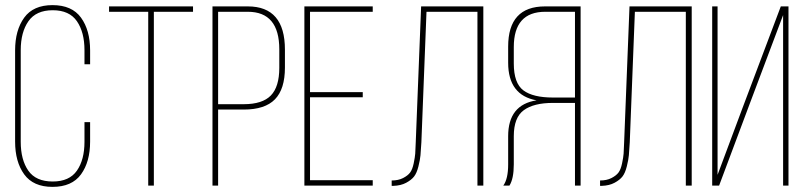

<svg xmlns="http://www.w3.org/2000/svg" viewBox="-20 -725 3140 750"><path d="M185 -705Q261 -705 296.5 -656Q332 -607 332 -528V-474H310V-529Q310 -599 280.5 -642Q251 -685 186 -685Q121 -685 91 -642Q61 -599 61 -529V-171Q61 -101 90.5 -58.5Q120 -16 186 -16Q251 -16 280.5 -58.5Q310 -101 310 -171V-248H332V-172Q332 -93 296.5 -44Q261 5 185 5Q110 5 74.5 -44Q39 -93 39 -172V-528Q39 -607 74.5 -656Q110 -705 185 -705Z M581 0H559V-679H406V-700H734V-679H581Z M810 -700H948Q1093 -700 1093 -531V-461Q1093 -377 1054 -337Q1015 -297 932 -297H832V0H810ZM832 -318H932Q1005 -318 1038 -352Q1071 -386 1071 -460V-532Q1071 -679 948 -679H832Z M1191 -365H1397V-345H1191V-21H1436V0H1169V-700H1436V-679H1191Z M1845 -679H1646L1626 -169Q1624 -136 1622.5 -118.5Q1621 -101 1614.5 -75Q1608 -49 1597.5 -35.5Q1587 -22 1566.5 -11Q1546 0 1517 1H1510V-20Q1536 -20 1554.5 -29.5Q1573 -39 1582 -51Q1591 -63 1596 -87Q1601 -111 1602 -125Q1603 -139 1604 -169L1625 -700H1868V0H1845Z M2226 -323H2140Q2065 -323 2026 -294.5Q1987 -266 1987 -193V-83Q1987 -27 1970 0H1946Q1965 -26 1965 -83V-193Q1965 -316 2076 -333Q1965 -353 1965 -480V-543Q1965 -700 2109 -700H2248V0H2226ZM2226 -679H2110Q1987 -679 1987 -541V-477Q1987 -400 2024.5 -372Q2062 -344 2140 -344H2226Z M2659 -679H2460L2440 -169Q2438 -136 2436.5 -118.5Q2435 -101 2428.5 -75Q2422 -49 2411.5 -35.5Q2401 -22 2380.5 -11Q2360 0 2331 1H2324V-20Q2350 -20 2368.5 -29.5Q2387 -39 2396 -51Q2405 -63 2410 -87Q2415 -111 2416 -125Q2417 -139 2418 -169L2439 -700H2682V0H2659Z M3039 -666 2911 -326 2789 0H2762V-700H2783V-42L2880 -302L3030 -700H3060V0H3039Z"/></svg>

Font: Bebas Neue Light
Style: Regular
Weight: 300
Designer: Ryoichi Tsunekawa
Foundry: Ryoichi Tsunekawa
Version: Version 001.003; ttfautohint (v1.5.65-e2d9)